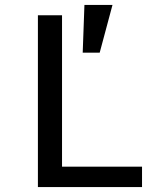

<svg xmlns="http://www.w3.org/2000/svg" viewBox="-20 -760 680 780"><path d="M134 0V-698H232V-83H557V0ZM385 -546H316L323 -740H437Z"/></svg>

Font: Writer
Style: Regular
Weight: 400
Monospace: yes
Designer: Mike Abbink, Paul van der Laan, Pieter van Rosmalen
Foundry: Bold Monday
Version: Version 2.001 2020